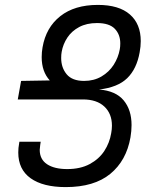

<svg xmlns="http://www.w3.org/2000/svg" viewBox="-20 -751 640 783"><path d="M231.5 -539.5Q229.5 -529 229.5 -514.5Q229.5 -475 252 -448Q274.5 -421 323 -421Q363 -421 394 -439.2Q425 -457.5 443.8 -487Q462.5 -516.5 468.5 -550Q470.5 -560.5 470.5 -574Q470.5 -610.5 448 -633.8Q425.5 -657 375.5 -657Q333.5 -657 303 -640.8Q272.5 -624.5 254.8 -597.8Q237 -571 231.5 -539.5ZM554 -583.5Q554 -561.5 549.5 -537.5Q537.5 -470 498.8 -432.2Q460 -394.5 384 -386Q452 -380.5 484.2 -341.8Q516.5 -303 516.5 -241Q516.5 -217 512 -190.5Q495.5 -96 429.8 -42Q364 12 248 12Q155.5 12 105 -24Q54.5 -60 54.5 -129Q54.5 -148 58 -166L59 -173H146L144 -160Q142 -146 142 -140Q142 -101 172 -81.2Q202 -61.5 254 -61.5Q308 -61.5 346 -82Q384 -102.5 405.5 -135.5Q427 -168.5 433.5 -208Q436.5 -224 436.5 -238.5Q436.5 -287.5 405.5 -316.5Q374.5 -345.5 318 -345.5H52.5L66 -421L183 -423Q150 -459 150 -518Q150 -538.5 153.5 -558Q167.5 -639 225.8 -685Q284 -731 379 -731Q465 -731 509.5 -692.2Q554 -653.5 554 -583.5Z"/></svg>

Font: JuliaMono Italic
Style: Regular
Weight: 400
Italic angle: -9°
Monospace: yes
Designer: cormullion
Foundry: corm
Version: Version 0.049; ttfautohint (v1.8.4)